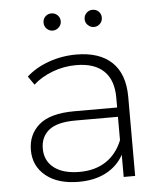

<svg xmlns="http://www.w3.org/2000/svg" viewBox="-51 -752 686 801"><g transform="rotate(-5 291.5 -351.0)"><path d="M483 -331V0H435V-93Q410 -47 362 -21.5Q314 4 247 4Q160 4 109.5 -37Q59 -78 59 -145Q59 -210 105.5 -250.5Q152 -291 254 -291H433V-333Q433 -406 393.5 -444Q354 -482 278 -482Q226 -482 178.5 -464Q131 -446 98 -416L73 -452Q112 -487 167 -506.5Q222 -526 282 -526Q379 -526 431 -476.5Q483 -427 483 -331ZM433 -154V-252H255Q178 -252 143.5 -224Q109 -196 109 -147Q109 -96 147 -66.5Q185 -37 254 -37Q319 -37 364.5 -67Q410 -97 433 -154ZM158 -670Q158 -686 168.5 -696Q179 -706 194 -706Q209 -706 219.5 -695.5Q230 -685 230 -670Q230 -655 219 -644.5Q208 -634 194 -634Q179 -634 168.5 -644.5Q158 -655 158 -670ZM330 -670Q330 -685 340.5 -695.5Q351 -706 366 -706Q381 -706 391.5 -696Q402 -686 402 -670Q402 -655 391.5 -644.5Q381 -634 366 -634Q352 -634 341 -644.5Q330 -655 330 -670Z"/></g></svg>

Font: Montserrat Atlas Light
Style: Regular
Weight: 300
Designer: Julieta Ulanovsky
Foundry: Julieta Ulanovsky
Version: Version 7.200